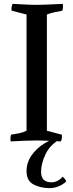

<svg xmlns="http://www.w3.org/2000/svg" viewBox="-20 -725 379 991"><path d="M222 -50 299 -30Q302 -11 294 5Q267 3 233.5 1.5Q200 0 172 0Q144 0 103.5 1.5Q63 3 35 5Q32 -14 37 -30Q58 -33 78 -37Q98 -41 117 -50V-650L40 -670Q37 -689 45 -705Q72 -704 105.5 -702Q139 -700 167 -700Q196 -700 236 -702Q276 -704 304 -705Q307 -686 302 -670Q282 -666 262 -662Q242 -658 222 -650ZM290 -19 295 -10Q239 21 215.5 70Q192 119 192 162Q192 216 246 216Q262 216 277.5 208Q293 200 303 187Q317 198 322 211Q308 226 284 236Q260 246 237 246Q189 246 153 227Q117 208 117 159Q117 114 142.5 77.5Q168 41 208 16Q248 -9 290 -19Z"/></svg>

Font: Alike
Style: Regular
Weight: 400
Designer: Sveta Sebyakina
Foundry: Cyreal (www.cyreal.org)
Version: Version 1.301; ttfautohint (v1.8.4.7-5d5b)